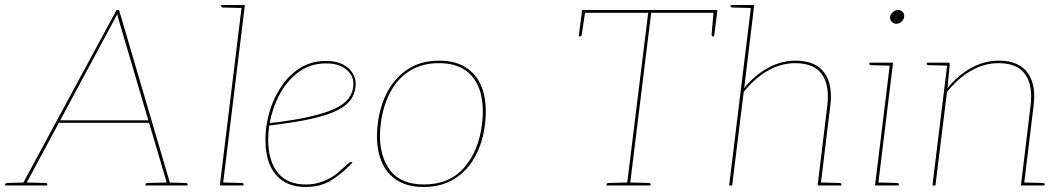

<svg xmlns="http://www.w3.org/2000/svg" viewBox="-34 -740 4239 766"><path d="M53 0 431 -700H441L647 0H638Q636 0 634.5 -1.5Q633 -3 633 -5L439 -663Q438 -667 436 -674Q434 -681 434 -684Q433 -681 429 -674Q425 -667 423 -663L69 -5Q68 -3 66 -1.5Q64 0 61 0ZM59 0 60 -11H73L72 0ZM195 -250 198 -260H565L566 -250ZM626 0 627 -11H640L639 0ZM-14 0 -13 -5Q-13 -7 -10.5 -8.5Q-8 -10 -6 -10L71 -12V0ZM69 0 71 -12 148 -10Q150 -10 152.5 -8.5Q155 -7 155 -5L154 0ZM546 0 547 -5Q547 -7 549.5 -8.5Q552 -10 554 -10L631 -12V0ZM629 0 631 -12 708 -10Q710 -10 712.5 -8.5Q715 -7 715 -5L714 0Z M843 0 931 -720H943L855 0ZM852 0 854 -12 931 -10Q933 -10 935.5 -8.5Q938 -7 938 -5L937 0ZM934 -720 932 -708 855 -710Q853 -710 850.5 -711.5Q848 -713 849 -715V-720Z M1186 6Q1132 6 1096.5 -17Q1061 -40 1043 -81.5Q1025 -123 1025 -181Q1025 -199 1026.5 -217.5Q1028 -236 1032 -255Q1039 -293 1053 -328Q1067 -363 1088 -394Q1098 -410 1110 -423.5Q1122 -437 1135 -448Q1161 -471 1194 -484Q1227 -497 1266 -497Q1307 -497 1333 -483.5Q1359 -470 1372 -449.5Q1385 -429 1385 -407Q1385 -376 1371 -351Q1357 -326 1323 -306Q1292 -288 1244 -275Q1196 -262 1142.5 -253.5Q1089 -245 1040 -239Q1038 -225 1037 -210Q1036 -195 1036 -181Q1036 -100 1073.5 -52Q1111 -4 1187 -4Q1225 -4 1258.5 -18Q1292 -32 1313 -50Q1321 -57 1332 -67Q1343 -77 1353 -85.5Q1363 -94 1366 -94Q1369 -94 1371 -92L1372 -91Q1326 -43 1284 -18.5Q1242 6 1186 6ZM1042 -249Q1090 -254 1143.5 -263Q1197 -272 1244 -285.5Q1291 -299 1320 -316Q1351 -335 1363.5 -357.5Q1376 -380 1376 -407Q1376 -439 1347.5 -463Q1319 -487 1266 -487Q1204 -487 1157.5 -452.5Q1111 -418 1082 -364Q1053 -310 1042 -249Z M1718 -498Q1788 -498 1832 -466Q1876 -434 1893 -377.5Q1910 -321 1901 -245Q1892 -170 1860.5 -113.5Q1829 -57 1777.5 -25.5Q1726 6 1656 6Q1587 6 1543 -25.5Q1499 -57 1481.5 -114Q1464 -171 1473 -245Q1482 -320 1513.5 -377Q1545 -434 1596.5 -466Q1648 -498 1718 -498ZM1657 -4Q1759 -4 1817.5 -71Q1876 -138 1889 -245Q1898 -317 1882.5 -372Q1867 -427 1825.5 -457.5Q1784 -488 1717 -488Q1650 -488 1601 -457.5Q1552 -427 1523 -372Q1494 -317 1485 -245Q1472 -138 1515 -71Q1558 -4 1657 -4Z M2467 0 2552 -689H2287L2288 -700H2828L2827 -689H2564L2479 0ZM2385 0 2386 -5Q2386 -7 2388.5 -8.5Q2391 -10 2393 -10L2470 -12V0ZM2476 0 2478 -12 2555 -10Q2557 -10 2559.5 -8.5Q2562 -7 2562 -5L2561 0ZM2813 -695 2827 -689 2815 -595H2809Q2807 -595 2806 -597.5Q2805 -600 2805 -602ZM2301 -695 2287 -602Q2287 -600 2285 -597.5Q2283 -595 2281 -595H2275L2287 -689Z M2875 0 2963 -720H2975L2935 -388Q2974 -438 3028 -468Q3082 -498 3139 -498Q3194 -498 3227 -476Q3260 -454 3273 -413Q3286 -372 3278 -314L3240 0H3228L3266 -314Q3277 -397 3246 -442.5Q3215 -488 3138 -488Q3081 -488 3028.5 -457.5Q2976 -427 2933 -373L2887 0ZM3237 0 3239 -12 3316 -10Q3318 -10 3320.5 -8.5Q3323 -7 3323 -5L3322 0ZM2966 -720 2964 -708 2887 -710Q2885 -710 2882.5 -711.5Q2880 -713 2881 -715V-720Z M3457 0 3517 -490H3529L3469 0ZM3466 0 3468 -12 3545 -10Q3547 -10 3549.5 -8.5Q3552 -7 3552 -5L3551 0ZM3520 -490 3518 -478 3441 -480Q3439 -480 3436.5 -481.5Q3434 -483 3434 -485L3435 -490ZM3542 -645Q3531 -645 3523.5 -653.5Q3516 -662 3517 -672Q3519 -684 3528.5 -692Q3538 -700 3549 -700Q3560 -700 3567.5 -692Q3575 -684 3573 -672Q3572 -662 3562.5 -653.5Q3553 -645 3542 -645Z M3686 0 3746 -490H3749Q3756 -490 3755 -482L3746 -388Q3786 -438 3839 -468Q3892 -498 3950 -498Q4005 -498 4038 -476Q4071 -454 4084 -413Q4097 -372 4089 -314L4051 0H4039L4077 -314Q4088 -397 4057 -442.5Q4026 -488 3949 -488Q3892 -488 3839.5 -457.5Q3787 -427 3744 -373L3698 0ZM4048 0 4050 -12 4127 -10Q4129 -10 4131.5 -8.5Q4134 -7 4134 -5L4133 0ZM3749 -490 3747 -478 3670 -480Q3668 -480 3665.5 -481.5Q3663 -483 3663 -485L3664 -490Z"/></svg>

Font: Aleo Thin
Style: Italic
Weight: 250
Italic angle: -7°
Designer: Alessio Laiso
Foundry: Alessio Laiso
Version: Version 2.001;gftools[0.9.29]